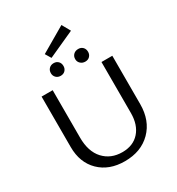

<svg xmlns="http://www.w3.org/2000/svg" viewBox="-232 -1155 1202 1305"><g transform="rotate(-30 368.5 -503.0)"><path d="M281 -852 254 -897 451 -1012 488 -946ZM225 -764Q225 -786 239 -800Q253 -814 275 -814Q297 -814 310.5 -800Q324 -786 324 -764Q324 -743 310.5 -729Q297 -715 275 -715Q253 -715 239 -729Q225 -743 225 -764ZM416 -764Q416 -786 430.5 -800Q445 -814 468 -814Q490 -814 503.5 -800Q517 -786 517 -764Q517 -743 503.5 -729Q490 -715 468 -715Q446 -715 431 -729Q416 -743 416 -764ZM363 6Q240 6 165.5 -67Q91 -140 91 -262V-658H178V-286Q178 -176 233.5 -116Q289 -56 379 -56Q464 -56 512.5 -110.5Q561 -165 561 -258V-658H646V-279Q646 -150 568.5 -72Q491 6 363 6Z"/></g></svg>

Font: EauTestText Medium
Style: Regular
Weight: 500
Designer: Christian Thalmann (Catharsis Fonts)
Version: Version 0.001;PS 000.001;hotconv 1.0.88;makeotf.lib2.5.64775